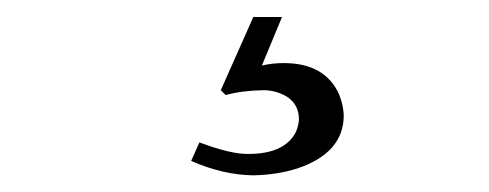

<svg xmlns="http://www.w3.org/2000/svg" viewBox="-20 -27 581 228"><path d="M293 80.1Q266.6 80.6 248 85.9L242.2 80.1L280.8 -6.8H314.9L291 50.8Q303.7 47.9 316.9 47.9Q366.2 47.9 382.8 85.4Q387.7 97.7 388.2 109.9Q388.2 154.3 333.5 172.9Q309.1 180.7 280.8 181.2Q244.6 180.7 207 164.1L216.8 142.1Q254.4 156.2 274.9 155.8Q318.4 155.8 331.5 129.4Q334.5 122.1 335 115.2Q335 89.8 307.1 82Q299.8 80.1 293 80.1Z"/></svg>

Font: Linux Libertine O
Style: Semibold
Weight: 700
Designer: Philipp H. Poll
Foundry: Philipp H. Poll
Version: Version 5.0.0